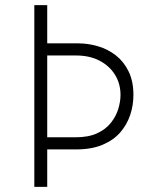

<svg xmlns="http://www.w3.org/2000/svg" viewBox="-20 -724 594 744"><path d="M283 -556Q322 -556 360.5 -544.5Q399 -533 429.5 -509Q460 -485 478.5 -447Q497 -409 497 -356Q497 -316 484.5 -278.5Q472 -241 446 -211Q420 -181 377.5 -163Q335 -145 275 -145H163V0H113V-704H163V-556ZM273 -192Q323 -192 356.5 -207.5Q390 -223 410 -248.5Q430 -274 438.5 -302.5Q447 -331 447 -356Q447 -400 425.5 -434.5Q404 -469 365.5 -489Q327 -509 274 -509H163V-192Z"/></svg>

Font: Josefin Sans Thin Light
Style: Regular
Weight: 300
Version: Version 2.000